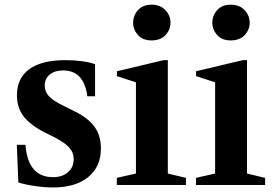

<svg xmlns="http://www.w3.org/2000/svg" viewBox="-20 -792 1172 822"><path d="M207 10.5Q171 10.5 129.5 4.5Q88 -1.5 58.5 -11L52 -172H89Q99.5 -33.5 207 -33.5Q247 -33.5 271.2 -54.8Q295.5 -76 295.5 -110.5Q295.5 -138.5 277 -159.5Q258.5 -180.5 214.5 -203.5L168.5 -226.5Q108 -258 80.2 -295Q52.5 -332 52.5 -384Q52.5 -457.5 105.5 -496Q158.5 -534.5 260.5 -534.5Q297.5 -534.5 332 -529.8Q366.5 -525 387 -517V-380H354Q339.5 -490.5 250 -490.5Q214.5 -490.5 193 -472.8Q171.5 -455 171.5 -425.5Q171.5 -399 190.2 -379.2Q209 -359.5 256 -337L303 -313.5Q359.5 -285 385.8 -247.8Q412 -210.5 412 -156.5Q412 -78.5 357.8 -34Q303.5 10.5 207 10.5Z M628.5 -619Q591 -619 570.5 -642.2Q550 -665.5 550 -694.5Q550 -725.5 571 -748.8Q592 -772 628.5 -772Q666 -772 688 -748.8Q710 -725.5 710 -694.5Q710 -665.5 689 -642.2Q668 -619 628.5 -619ZM480 0V-30.5L562 -49V-439.5L480.5 -466V-487L680.5 -534.5H698.5V-49L776 -30.5V0Z M967.5 -619Q930 -619 909.5 -642.2Q889 -665.5 889 -694.5Q889 -725.5 910 -748.8Q931 -772 967.5 -772Q1005 -772 1027 -748.8Q1049 -725.5 1049 -694.5Q1049 -665.5 1028 -642.2Q1007 -619 967.5 -619ZM819 0V-30.5L901 -49V-439.5L819.5 -466V-487L1019.5 -534.5H1037.5V-49L1115 -30.5V0Z"/></svg>

Font: Libre Caslon Text SemiBold
Style: Regular
Weight: 600
Designer: Pablo Impallari, Rodrigo Fuenzalida, Katja Schimmel
Foundry: Pablo Impallari, Rodrigo Fuenzalida
Version: Version 2.000